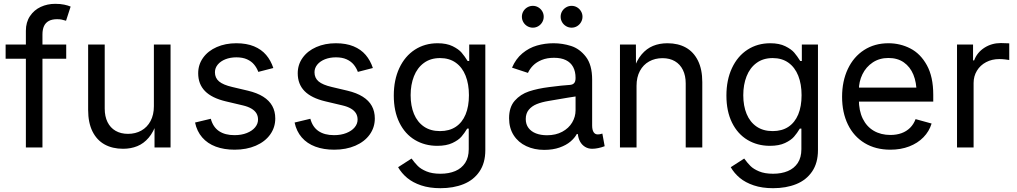

<svg xmlns="http://www.w3.org/2000/svg" viewBox="-20 -782 5394 1018"><path d="M272.5 -761.7Q300.3 -761.7 320.8 -757.3Q341.3 -752.9 354.5 -747.1L330.1 -671.9Q328.6 -672.4 327.1 -672.9Q316.4 -676.3 306.6 -678.2Q296.9 -680.2 282.7 -680.2Q255.9 -680.2 238.8 -670.9Q221.7 -661.6 213.4 -643.8Q205.1 -626 205.1 -599.1V0H117.2V-618.7Q117.2 -664.1 138.9 -696.5Q160.6 -729 196 -745.4Q231.4 -761.7 272.5 -761.7ZM331.1 -470.7H9.8V-545.9H331.1Z M447.3 -199.2V-545.9H535.2V-206.5Q535.2 -165 550 -134.8Q564.9 -104.5 592.8 -88.4Q620.6 -72.3 658.7 -72.3Q698.2 -72.3 729.2 -89.6Q760.3 -106.9 778.1 -140.1Q795.9 -173.3 795.9 -218.8V-545.9H884.3V0H799.3V-132.3H811Q794.4 -82.5 768.3 -51.8Q742.2 -21 708 -7.1Q673.8 6.8 632.3 6.8Q576.2 6.8 534.7 -16.1Q493.2 -39.1 470.2 -85.4Q447.3 -131.8 447.3 -199.2Z M1014.2 -132.3 1097.7 -152.3Q1109.4 -108.4 1141.1 -86.9Q1172.9 -65.4 1223.1 -65.4Q1260.3 -65.4 1288.6 -76.7Q1316.9 -87.9 1332.5 -106.7Q1348.1 -125.5 1348.1 -147.9Q1348.1 -167 1339.4 -181.4Q1330.6 -195.8 1312.7 -206.3Q1294.9 -216.8 1268.1 -223.1L1177.2 -244.6Q1103 -262.2 1066.9 -299.1Q1030.8 -335.9 1030.8 -393.6Q1030.8 -439.5 1056.9 -475.8Q1083 -512.2 1129.2 -532.5Q1175.3 -552.7 1232.9 -552.7Q1287.1 -552.7 1326.7 -536.4Q1366.2 -520 1391.1 -490.7Q1416 -461.4 1429.2 -421.4L1349.6 -400.9Q1341.3 -422.9 1327.1 -439.9Q1313 -457 1289.8 -467.5Q1266.6 -478 1233.4 -478Q1201.2 -478 1175.3 -467.8Q1149.4 -457.5 1134.5 -439.5Q1119.6 -421.4 1119.6 -398.9Q1119.6 -368.7 1141.4 -350.3Q1163.1 -332 1211.4 -320.8L1293.9 -301.3Q1343.3 -289.6 1375.5 -269.3Q1407.7 -249 1423.6 -220.2Q1439.5 -191.4 1439.5 -153.8Q1439.5 -106.4 1412.4 -68.6Q1385.3 -30.8 1336.2 -9.5Q1287.1 11.7 1224.1 11.7Q1168 11.7 1124 -4.6Q1080.1 -21 1052 -53.5Q1023.9 -85.9 1014.2 -132.3Z M1542 -132.3 1625.5 -152.3Q1637.2 -108.4 1668.9 -86.9Q1700.7 -65.4 1751 -65.4Q1788.1 -65.4 1816.4 -76.7Q1844.7 -87.9 1860.4 -106.7Q1876 -125.5 1876 -147.9Q1876 -167 1867.2 -181.4Q1858.4 -195.8 1840.6 -206.3Q1822.8 -216.8 1795.9 -223.1L1705.1 -244.6Q1630.9 -262.2 1594.7 -299.1Q1558.6 -335.9 1558.6 -393.6Q1558.6 -439.5 1584.7 -475.8Q1610.8 -512.2 1657 -532.5Q1703.1 -552.7 1760.7 -552.7Q1814.9 -552.7 1854.5 -536.4Q1894 -520 1918.9 -490.7Q1943.8 -461.4 1957 -421.4L1877.4 -400.9Q1869.1 -422.9 1855 -439.9Q1840.8 -457 1817.6 -467.5Q1794.4 -478 1761.2 -478Q1729 -478 1703.1 -467.8Q1677.2 -457.5 1662.4 -439.5Q1647.5 -421.4 1647.5 -398.9Q1647.5 -368.7 1669.2 -350.3Q1690.9 -332 1739.3 -320.8L1821.8 -301.3Q1871.1 -289.6 1903.3 -269.3Q1935.5 -249 1951.4 -220.2Q1967.3 -191.4 1967.3 -153.8Q1967.3 -106.4 1940.2 -68.6Q1913.1 -30.8 1864 -9.5Q1814.9 11.7 1752 11.7Q1695.8 11.7 1651.9 -4.6Q1607.9 -21 1579.8 -53.5Q1551.8 -85.9 1542 -132.3Z M2090.8 104.5 2162.1 58.6Q2179.2 82 2195.3 98.1Q2211.4 114.3 2241.2 126.7Q2271 139.2 2315.4 139.2Q2359.9 139.2 2393.6 125Q2427.2 110.8 2446.3 81.8Q2465.3 52.7 2465.3 9.3V-100.1H2457Q2442.4 -75.7 2426.3 -57.1Q2410.2 -38.6 2378.4 -23.7Q2346.7 -8.8 2298.3 -8.8Q2232.4 -8.8 2179.9 -40Q2127.4 -71.3 2097.7 -131.6Q2067.9 -191.9 2067.9 -275.4Q2067.9 -358.4 2097.4 -421.4Q2127 -484.4 2179.7 -518.6Q2232.4 -552.7 2300.3 -552.7Q2348.1 -552.7 2380.1 -536.9Q2412.1 -521 2427.5 -502.9Q2442.9 -484.9 2459.5 -458.5H2467.8V-545.9H2553.2V14.2Q2553.2 82 2522.2 127.4Q2491.2 172.9 2437.7 194.3Q2384.3 215.8 2315.4 215.8Q2257.3 215.8 2212.9 200.9Q2168.5 186 2138.7 161.1Q2108.9 136.2 2090.8 104.5ZM2466.3 -277.3Q2466.3 -335.9 2448.7 -380.4Q2431.2 -424.8 2396.7 -449.5Q2362.3 -474.1 2313 -474.1Q2262.7 -474.1 2227.5 -448.2Q2192.4 -422.4 2174.8 -377.7Q2157.2 -333 2157.2 -277.3Q2157.2 -220.7 2175 -177.7Q2192.9 -134.8 2227.8 -110.8Q2262.7 -86.9 2313 -86.9Q2362.3 -86.9 2396.5 -109.6Q2430.7 -132.3 2448.5 -175Q2466.3 -217.8 2466.3 -277.3Z M2679.2 -155.3Q2679.2 -213.9 2709.2 -248Q2739.3 -282.2 2784.7 -297.4Q2830.1 -312.5 2891.6 -320.3Q2928.2 -325.2 2955.3 -327.9Q2982.4 -330.6 3003.9 -332Q3011.7 -333 3017.3 -335.9Q3022.9 -338.9 3026.6 -344.7Q3030.3 -350.6 3031.2 -359.9Q3031.7 -362.3 3031.7 -368.7Q3031.7 -402.8 3018.8 -426.8Q3005.9 -450.7 2980.5 -463.1Q2955.1 -475.6 2917.5 -475.6Q2880.4 -475.6 2852.3 -464.1Q2824.2 -452.6 2806.4 -434.6Q2788.6 -416.5 2779.3 -395.5L2694.8 -423.3Q2714.8 -470.2 2749.8 -499.3Q2784.7 -528.3 2826.9 -540.5Q2869.1 -552.7 2915 -552.7Q2962.4 -552.7 3007.8 -538.3Q3053.2 -523.9 3086.4 -481Q3119.6 -438 3119.6 -359.9V-116.7Q3119.6 -93.8 3127.2 -81.5Q3134.8 -69.3 3149.4 -69.3Q3155.8 -69.3 3160.6 -70.3Q3165.5 -71.3 3173.8 -73.7L3186 -6.8Q3168 0 3151.1 3.4Q3134.3 6.8 3119.6 6.8Q3098.6 6.8 3082 -3.4Q3065.4 -13.7 3055.7 -31.2Q3045.9 -48.8 3043.9 -71.3H3038.1Q3026.9 -50.3 3004.4 -31.2Q2981.9 -12.2 2946.8 0.2Q2911.6 12.7 2865.2 12.7Q2813 12.7 2770.5 -7.1Q2728 -26.9 2703.6 -64.9Q2679.2 -103 2679.2 -155.3ZM3031.7 -197.3V-303.2L3044.4 -272.5Q3024.9 -270 2991.2 -264.2Q2957.5 -258.3 2927.7 -253.4Q2914.1 -251 2907.5 -250Q2900.9 -249 2887.7 -246.6Q2852.1 -240.7 2825.7 -230Q2799.3 -219.2 2783.4 -199.7Q2767.6 -180.2 2767.6 -150.9Q2767.6 -123 2782 -103.8Q2796.4 -84.5 2821.8 -74.7Q2847.2 -64.9 2880.4 -64.9Q2926.8 -64.9 2961.2 -83.5Q2995.6 -102.1 3013.7 -132.6Q3031.7 -163.1 3031.7 -197.3ZM2952.6 -693.4Q2952.6 -709 2960.4 -722.2Q2968.3 -735.4 2981.7 -743.2Q2995.1 -751 3010.7 -751Q3026.4 -751 3039.6 -743.2Q3052.7 -735.4 3060.5 -722.2Q3068.4 -709 3068.4 -693.4Q3068.4 -677.7 3060.5 -664.3Q3052.7 -650.9 3039.6 -643.1Q3026.4 -635.3 3010.7 -635.3Q2995.1 -635.3 2981.7 -643.1Q2968.3 -650.9 2960.4 -664.3Q2952.6 -677.7 2952.6 -693.4ZM2747.1 -693.4Q2747.1 -709 2754.9 -722.2Q2762.7 -735.4 2776.1 -743.2Q2789.6 -751 2805.2 -751Q2820.8 -751 2834 -743.2Q2847.2 -735.4 2855 -722.2Q2862.8 -709 2862.8 -693.4Q2862.8 -677.7 2855 -664.3Q2847.2 -650.9 2834 -643.1Q2820.8 -635.3 2805.2 -635.3Q2789.6 -635.3 2776.1 -643.1Q2762.7 -650.9 2754.9 -664.3Q2747.1 -677.7 2747.1 -693.4Z M3355 0H3267.1V-545.9H3351.6L3352.1 -413.6H3339.8Q3356 -462.9 3382.1 -493.7Q3408.2 -524.4 3442.4 -538.6Q3476.6 -552.7 3519 -552.7Q3575.2 -552.7 3616.5 -529.8Q3657.7 -506.8 3680.7 -460.4Q3703.6 -414.1 3703.6 -346.7V0H3615.7V-339.4Q3615.7 -380.9 3600.8 -411.1Q3585.9 -441.4 3558.3 -457.5Q3530.8 -473.6 3492.7 -473.6Q3453.1 -473.6 3421.9 -456.3Q3390.6 -439 3372.8 -405.8Q3355 -372.6 3355 -327.1Z M3854.5 104.5 3925.8 58.6Q3942.9 82 3959 98.1Q3975.1 114.3 4004.9 126.7Q4034.7 139.2 4079.1 139.2Q4123.5 139.2 4157.2 125Q4190.9 110.8 4210 81.8Q4229 52.7 4229 9.3V-100.1H4220.7Q4206.1 -75.7 4189.9 -57.1Q4173.8 -38.6 4142.1 -23.7Q4110.4 -8.8 4062 -8.8Q3996.1 -8.8 3943.6 -40Q3891.1 -71.3 3861.3 -131.6Q3831.5 -191.9 3831.5 -275.4Q3831.5 -358.4 3861.1 -421.4Q3890.6 -484.4 3943.4 -518.6Q3996.1 -552.7 4064 -552.7Q4111.8 -552.7 4143.8 -536.9Q4175.8 -521 4191.2 -502.9Q4206.5 -484.9 4223.1 -458.5H4231.4V-545.9H4316.9V14.2Q4316.9 82 4285.9 127.4Q4254.9 172.9 4201.4 194.3Q4147.9 215.8 4079.1 215.8Q4021 215.8 3976.6 200.9Q3932.1 186 3902.3 161.1Q3872.6 136.2 3854.5 104.5ZM4230 -277.3Q4230 -335.9 4212.4 -380.4Q4194.8 -424.8 4160.4 -449.5Q4126 -474.1 4076.7 -474.1Q4026.4 -474.1 3991.2 -448.2Q3956.1 -422.4 3938.5 -377.7Q3920.9 -333 3920.9 -277.3Q3920.9 -220.7 3938.7 -177.7Q3956.5 -134.8 3991.5 -110.8Q4026.4 -86.9 4076.7 -86.9Q4126 -86.9 4160.2 -109.6Q4194.3 -132.3 4212.2 -175Q4230 -217.8 4230 -277.3Z M4444.8 -268.6Q4444.8 -351.6 4475.3 -416.3Q4505.9 -481 4561.5 -516.8Q4617.2 -552.7 4690.4 -552.7Q4752.9 -552.7 4806.6 -525.1Q4860.4 -497.6 4894.3 -436.3Q4928.2 -375 4928.2 -279.8V-243.2H4504.4V-317.4H4880.9L4839.8 -290Q4839.8 -344.7 4822.8 -386.2Q4805.7 -427.7 4772.2 -451.2Q4738.8 -474.6 4690.4 -474.6Q4643.1 -474.6 4607.4 -450.9Q4571.8 -427.2 4552.7 -388.2Q4533.7 -349.1 4533.7 -304.2V-254.9Q4533.7 -195.3 4554.4 -152.8Q4575.2 -110.4 4613 -88.4Q4650.9 -66.4 4701.2 -66.4Q4733.4 -66.4 4759.8 -75.9Q4786.1 -85.4 4805.2 -104.2Q4824.2 -123 4834.5 -150.4L4919.4 -127Q4906.7 -85.4 4876.2 -54.2Q4845.7 -22.9 4800.8 -5.6Q4755.9 11.7 4700.7 11.7Q4622.6 11.7 4564.7 -23.2Q4506.8 -58.1 4475.8 -121.6Q4444.8 -185.1 4444.8 -268.6Z M5054.2 -545.9H5139.2V-461.9H5145Q5160.2 -503.4 5199 -528.6Q5237.8 -553.7 5286.6 -553.7Q5300.3 -553.7 5331.1 -552.2V-463.9Q5323.7 -465.3 5308.6 -467Q5293.5 -468.8 5278.3 -468.8Q5239.3 -468.8 5208.3 -452.4Q5177.2 -436 5159.7 -407Q5142.1 -377.9 5142.1 -341.8V0H5054.2Z"/></svg>

Font: Raveo Variable
Style: Regular
Weight: 400
Designer: Jakub Foglar, Rasmus Andersson (Inter)
Foundry: Jakubfoglar.com
Version: Version 1.000;Glyphs 3.2.3 (3260)